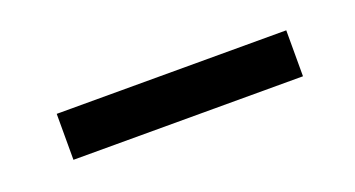

<svg xmlns="http://www.w3.org/2000/svg" viewBox="-24 -813 506 274"><g transform="rotate(-20 229.0 -676.0)"><path d="M407.2 -641.1V-710.9H58.6V-641.1Z"/></g></svg>

Font: Dirooz FD
Style: FD
Weight: 400
Foundry: DejaVu fonts team - Redesigned by Saber Rastikerdar
Version: Version 0.2.1